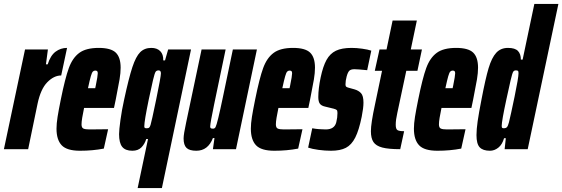

<svg xmlns="http://www.w3.org/2000/svg" viewBox="-41 -763 2876 982"><path d="M87 -510H204L194 -434H203Q217 -479 243 -498.5Q269 -518 302 -518L272 -377Q235 -377 201 -342.5Q167 -308 151 -232L103 0H-21Z M248 -105Q248 -131 253.5 -165.5Q259 -200 270 -254Q292 -363 311 -415Q330 -467 364.5 -492.5Q399 -518 464 -518Q526 -518 551 -494Q576 -470 576 -417Q576 -390 570.5 -357Q565 -324 551 -254L542 -211H389Q383 -182 379.5 -161Q376 -140 376 -127Q376 -110 385.5 -105.5Q395 -101 417 -101L512 -102L490 -3Q433 8 368 8Q301 8 274.5 -20Q248 -48 248 -105ZM446 -312 449 -326Q459 -375 459 -388Q459 -396 456 -399Q453 -402 446 -402Q439 -402 434 -397Q429 -392 423.5 -373Q418 -354 409 -312Z M716 -52H707Q699 -26 682 -9Q665 8 636 8Q600 8 584 -12Q568 -32 568 -77Q568 -98 575 -149Q582 -200 594 -254Q618 -365 636 -419.5Q654 -474 676 -496Q698 -518 733 -518Q762 -518 778.5 -501.5Q795 -485 794 -454H803L819 -510H936L787 199H663ZM729 -124Q734 -139 758 -255Q782 -371 782 -388Q782 -403 770 -403Q760 -403 755 -396Q750 -389 741.5 -353Q733 -317 720 -255Q697 -144 697 -117Q697 -111 699.5 -109Q702 -107 709 -107Q717 -107 721 -109.5Q725 -112 729 -124Z M898 -55Q898 -76 911 -136L990 -510H1113L1054 -228Q1035 -137 1034 -116Q1034 -109 1037.5 -107Q1041 -105 1049 -105Q1057 -105 1061.5 -113Q1066 -121 1075.5 -160Q1085 -199 1099 -266L1150 -510H1273L1166 0H1048L1056 -57H1048Q1023 8 963 8Q928 8 913 -6.5Q898 -21 898 -55Z M1242 -105Q1242 -131 1247.5 -165.5Q1253 -200 1264 -254Q1286 -363 1305 -415Q1324 -467 1358.5 -492.5Q1393 -518 1458 -518Q1520 -518 1545 -494Q1570 -470 1570 -417Q1570 -390 1564.5 -357Q1559 -324 1545 -254L1536 -211H1383Q1377 -182 1373.5 -161Q1370 -140 1370 -127Q1370 -110 1379.5 -105.5Q1389 -101 1411 -101L1506 -102L1484 -3Q1427 8 1362 8Q1295 8 1268.5 -20Q1242 -48 1242 -105ZM1440 -312 1443 -326Q1453 -375 1453 -388Q1453 -396 1450 -399Q1447 -402 1440 -402Q1433 -402 1428 -397Q1423 -392 1417.5 -373Q1412 -354 1403 -312Z M1535 -8 1556 -107Q1571 -104 1590 -102.5Q1609 -101 1625 -101Q1670 -101 1679 -138Q1685 -162 1685 -185Q1685 -197 1681 -200.5Q1677 -204 1666 -207L1621 -218Q1603 -222 1595 -232.5Q1587 -243 1587 -267Q1587 -310 1599 -367Q1611 -424 1629 -456.5Q1647 -489 1677 -503.5Q1707 -518 1757 -518Q1782 -518 1811 -514Q1840 -510 1858 -504L1837 -404Q1787 -409 1772 -409Q1754 -409 1746 -401.5Q1738 -394 1732 -372Q1726 -350 1726 -331Q1726 -322 1730.5 -319Q1735 -316 1743 -314L1772 -306Q1793 -300 1805.5 -286.5Q1818 -273 1818 -238Q1818 -211 1809 -166Q1795 -97 1776 -59.5Q1757 -22 1728 -7Q1699 8 1652 8Q1621 8 1588 3.5Q1555 -1 1535 -8Z M1856 -92Q1856 -132 1877 -229L1913 -401H1876L1900 -510H1936L1967 -658H2091L2060 -510H2117L2094 -401H2037L1991 -185Q1983 -150 1983 -125Q1983 -103 1992 -97.5Q2001 -92 2026 -92L2006 0Q1946 0 1914 -8.5Q1882 -17 1869 -36.5Q1856 -56 1856 -92Z M2076 -105Q2076 -131 2081.5 -165.5Q2087 -200 2098 -254Q2120 -363 2139 -415Q2158 -467 2192.5 -492.5Q2227 -518 2292 -518Q2354 -518 2379 -494Q2404 -470 2404 -417Q2404 -390 2398.5 -357Q2393 -324 2379 -254L2370 -211H2217Q2211 -182 2207.5 -161Q2204 -140 2204 -127Q2204 -110 2213.5 -105.5Q2223 -101 2245 -101L2340 -102L2318 -3Q2261 8 2196 8Q2129 8 2102.5 -20Q2076 -48 2076 -105ZM2274 -312 2277 -326Q2287 -375 2287 -388Q2287 -396 2284 -399Q2281 -402 2274 -402Q2267 -402 2262 -397Q2257 -392 2251.5 -373Q2246 -354 2237 -312Z M2396 -72Q2396 -101 2402 -143Q2408 -185 2422 -256Q2442 -361 2458 -414.5Q2474 -468 2497 -493Q2520 -518 2557 -518Q2593 -518 2608 -502.5Q2623 -487 2623 -458H2632L2692 -743H2815L2658 0H2540L2546 -56H2537Q2528 -24 2508 -8Q2488 8 2465 8Q2429 8 2412.5 -9.5Q2396 -27 2396 -72ZM2562 -137Q2571 -173 2591 -269.5Q2611 -366 2611 -389Q2611 -399 2607.5 -401Q2604 -403 2597 -403Q2588 -403 2583.5 -395.5Q2579 -388 2570.5 -352Q2562 -316 2549 -255Q2525 -144 2525 -119Q2525 -111 2527.5 -109Q2530 -107 2537 -107Q2546 -107 2551.5 -112.5Q2557 -118 2562 -137Z"/></svg>

Font: Saira Ultra Condensed Black
Style: Italic
Weight: 900
Width: 1
Italic angle: -12°
Designer: Hector Gatti with collaboration of the Omnibus-Type team
Foundry: Omnibus-Type
Version: Version 1.001; ttfautohint (v1.8)